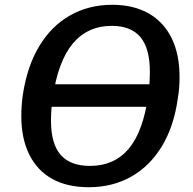

<svg xmlns="http://www.w3.org/2000/svg" viewBox="-20 -784 806 802"><path d="M634 -338H146V-432H634ZM351 -2Q261 -2 198.5 -36.5Q136 -71 102.5 -138Q69 -205 69 -299Q69 -319 70.5 -341Q72 -363 75 -386Q93 -506 143.5 -590.5Q194 -675 272.5 -719.5Q351 -764 449 -764Q537 -764 600 -728.5Q663 -693 696.5 -625.5Q730 -558 730 -462Q730 -442 728.5 -420Q727 -398 723 -375Q707 -257 656.5 -173.5Q606 -90 528 -46Q450 -2 351 -2ZM356 -91Q457 -91 517.5 -162.5Q578 -234 599 -385Q603 -413 604.5 -438Q606 -463 606 -484Q606 -582 566.5 -629Q527 -676 447 -676Q346 -676 284 -602Q222 -528 200 -374Q196 -348 194.5 -324Q193 -300 193 -280Q193 -183 233.5 -137Q274 -91 356 -91Z"/></svg>

Font: Libre Franklin Medium
Style: Italic
Weight: 500
Italic angle: -8°
Designer: Pablo Impallari, Rodrigo Fuenzalida, Nhung Nguyen
Foundry: Impallari Type
Version: Version 3.000